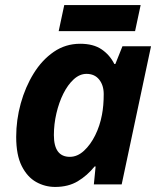

<svg xmlns="http://www.w3.org/2000/svg" viewBox="-20 -729 634 759"><path d="M198 10Q158 10 123 -9.5Q88 -29 66 -72.5Q44 -116 44 -188Q44 -255 62 -320Q80 -385 113 -438.5Q146 -492 192.5 -524Q239 -556 297 -556Q349 -556 381.5 -534Q414 -512 432 -476H436L464 -546H577L461 0H351L358 -71H354Q325 -35 287.5 -12.5Q250 10 198 10ZM256 -109Q286 -109 312 -133Q338 -157 356.5 -194.5Q375 -232 383 -275Q390 -311 390 -357Q390 -392 372 -414.5Q354 -437 322 -437Q295 -437 271.5 -415.5Q248 -394 230.5 -359Q213 -324 203 -281Q193 -238 193 -195Q193 -109 256 -109ZM212 -606 234 -709H536L514 -606Z"/></svg>

Font: BC Sans
Style: Bold Italic
Weight: 700
Italic angle: -12°
Designer: Monotype Design Team
Province of B.C.
Foundry: Monotype Imaging Inc.
Version: Version 2.000;GOOG;noto-source:20170915:90ef993387c0